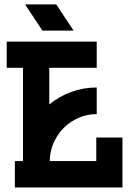

<svg xmlns="http://www.w3.org/2000/svg" viewBox="-20 -832 605 852"><path d="M229.5 -812.5H91.3L168 -696.3H306.6ZM9.8 -531.2V-647.5H409.2V-531.2H198.7V-368.7Q242.7 -404.3 295.4 -423.8Q349.6 -443.8 409.2 -443.8V-325.7Q365.2 -325.7 328.6 -309.1Q290.5 -292 262.7 -264.2Q234.9 -236.3 217.8 -197.8Q201.7 -160.6 200.7 -117.2H407.2V-221.7H523.4V0H45.9V-117.2H82V-531.2Z"/></svg>

Font: Sangha Kali
Style: Regular
Weight: 400
Designer: Seslavinskaya Anna
Foundry: Popkern
Version: Version 2.000;PS 002.000;hotconv 1.0.88;makeotf.lib2.5.64775